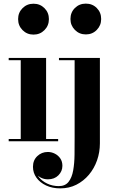

<svg xmlns="http://www.w3.org/2000/svg" viewBox="-20 -780 662 1060"><path d="M165 -589Q129 -589 104.5 -613.8Q80 -638.5 80 -674.5Q80 -710.5 104.5 -735Q129 -759.5 165 -759.5Q201 -759.5 225.5 -735Q250 -710.5 250 -674.5Q250 -638.5 225.5 -613.8Q201 -589 165 -589ZM234.5 -460V-12.5H301V0H28V-12.5H94.5V-447.5H28V-460ZM312.5 260Q268.5 260 234.5 244Q200.5 228 181.2 201Q162 174 162 141Q162 104.5 186 81.8Q210 59 244 59Q264 59 282.5 68.2Q301 77.5 312.8 94.5Q324.5 111.5 324.5 135.5Q324.5 165.5 302.5 187.8Q280.5 210 244.5 210Q222.5 210 204 200Q185.5 190 174.2 174.2Q163 158.5 163 141H174.5Q174.5 171.5 192.8 195.5Q211 219.5 240.5 233.5Q270 247.5 304.5 247.5Q340 247.5 358.5 224Q377 200.5 384 161Q391 121.5 391.5 74Q392 26.5 392 -21V-447.5H305.5V-460H531.5V11.5Q531.5 60.5 515.8 105.2Q500 150 470.8 184.8Q441.5 219.5 401.5 239.8Q361.5 260 312.5 260ZM454 -590Q418 -590 393.5 -614.8Q369 -639.5 369 -675Q369 -711.5 393.5 -735.8Q418 -760 454 -760Q490 -760 514.2 -735.8Q538.5 -711.5 538.5 -675Q538.5 -639.5 514.2 -614.8Q490 -590 454 -590Z"/></svg>

Font: Bodoni Moda 18pt
Style: Bold
Weight: 700
Designer: Owen Earl
Foundry: indestructible type
Version: Version 2.004